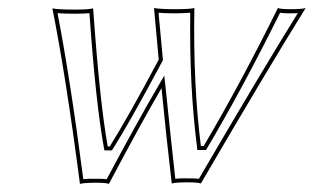

<svg xmlns="http://www.w3.org/2000/svg" viewBox="-20 -452 778 476"><path d="M178.2 3.9Q143.6 -261.7 109.9 -431.2Q124.5 -428.2 166 -428.2Q198.7 -428.2 210.9 -431.2Q227.5 -196.8 247.1 -88.9H252Q296.4 -159.2 373.5 -304.2Q367.2 -371.6 361.8 -432.1Q376.5 -429.2 416 -429.2Q449.7 -429.2 461.9 -432.1Q458.5 -243.7 478 -89.8H484.9Q577.1 -246.1 668.9 -432.1Q676.8 -429.2 699.2 -429.2Q729 -429.2 737.8 -432.1Q647.9 -288.1 478 2.9Q470.2 0 445.8 0Q416 0 405.8 2.9Q392.1 -113.3 380.4 -233.4Q329.1 -145.5 250 3.9Q242.2 1 219.2 1Q188.5 1 178.2 3.9ZM186.5 -7.8Q198.7 -9.3 219.2 -8.8Q236.8 -8.8 244.6 -7.8Q321.8 -152.8 372.1 -238.3L387.2 -264.6L390.6 -234.4Q402.3 -119.1 414.6 -8.8Q426.3 -10.3 445.8 -9.8Q464.4 -9.8 473.1 -8.8Q629.9 -277.3 718.3 -419.4Q709.5 -418.9 699.2 -418.9Q682.6 -418.9 674.3 -420.4Q583.5 -236.8 493.7 -85L490.7 -80.1H469.2L468.3 -88.9Q449.2 -237.3 451.7 -420.4Q438.5 -419.4 416 -418.9Q387.7 -418.9 373 -420.4Q377.9 -364.7 383.8 -305.2V-302.2L382.3 -299.8Q304.2 -153.3 260.3 -83.5L257.3 -79.1H238.8L237.3 -87.4Q217.3 -197.8 201.7 -419.4Q188 -418 166 -418Q137.2 -418 122.6 -419.4Q154.3 -255.9 186.5 -7.8Z"/></svg>

Font: Linux Biolinum Outline O
Style: Italic
Weight: 400
Italic angle: -12°
Designer: Philipp H. Poll
Foundry: Philipp H. Poll
Version: Version 0.6.2